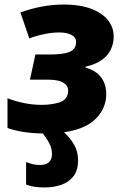

<svg xmlns="http://www.w3.org/2000/svg" viewBox="-20 -579 543 846"><path d="M177 247Q149 247 129 243.5Q109 240 95 234V135Q127 148 155 148Q209 148 209 100Q209 76 198.5 55Q188 34 169 9Q78 8 13 -15V-146Q47 -133 85 -125Q123 -117 164 -117Q205 -117 239 -127Q273 -137 279 -167Q285 -196 263 -212Q241 -228 193 -228H112L136 -339H202Q254 -339 281.5 -348.5Q309 -358 314 -382Q320 -409 299.5 -422.5Q279 -436 241 -436Q212 -436 178.5 -429.5Q145 -423 109 -410L70 -524Q166 -559 261 -559Q337 -559 389 -537.5Q441 -516 464.5 -477.5Q488 -439 478 -390Q461 -309 357 -285V-281Q397 -270 418.5 -246.5Q440 -223 445.5 -193Q451 -163 445 -133Q433 -79 388 -43.5Q343 -8 262 4Q290 29 307 59.5Q324 90 324 127Q324 172 303.5 198Q283 224 249.5 235.5Q216 247 177 247Z"/></svg>

Font: Noto Sans ExtraBold
Style: Italic
Weight: 800
Italic angle: -12°
Designer: Monotype Design Team
Foundry: Monotype Imaging Inc.
Version: Version 2.013; ttfautohint (v1.8.4.7-5d5b)